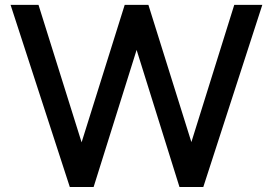

<svg xmlns="http://www.w3.org/2000/svg" viewBox="-20 -752 1097 772"><path d="M797.4 0H701.7L529.3 -551.3L356.4 0H260.7L22.5 -732.4H134.8L308.1 -179.7L481.4 -732.4H576.7L749.5 -180.7L921.9 -732.4H1034.7Z"/></svg>

Font: Kumbh Sans Medium
Style: Regular
Weight: 500
Version: Version 1.005